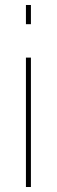

<svg xmlns="http://www.w3.org/2000/svg" viewBox="-20 -750 228 770"><path d="M104 0H84V-519H104ZM104 -653H84V-730H104Z"/></svg>

Font: Raleway
Style: Thin
Weight: 100
Designer: Matt McInerney, Pablo Impallari, Rodrigo Fuenzalida
Foundry: Matt McInerney, Pablo Impallari, Rodrigo Fuenzalida
Version: Version 3.000